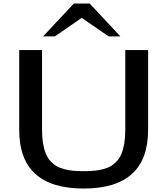

<svg xmlns="http://www.w3.org/2000/svg" viewBox="-20 -1063 956 1097"><path d="M401.9 -1043H492.2L668 -855H601.1L446.8 -960.9L293 -855H226.1ZM695.8 -776.9H826.2V-320.8Q826.2 14.2 458 14.2Q89.8 14.2 89.8 -320.8V-776.9H220.2V-320.8Q220.2 -277.8 225.8 -244.1Q231.4 -210.4 241.5 -185.8Q251.5 -161.1 267.6 -143.3Q283.7 -125.5 302.5 -114.3Q321.3 -103 346.9 -96.4Q372.6 -89.8 398.4 -87.4Q424.3 -85 458 -85Q491.7 -85 517.6 -87.4Q543.5 -89.8 569.1 -96.4Q594.7 -103 613.5 -114.3Q632.3 -125.5 648.4 -143.3Q664.6 -161.1 674.6 -185.8Q684.6 -210.4 690.2 -244.1Q695.8 -277.8 695.8 -320.8Z"/></svg>

Font: Sporting Grotesque
Style: Regular
Weight: 400
Designer: Lucas LE BIHAN
Foundry: Lucas LE BIHAN
Version: Version 2.001;PS 2.1;hotconv 1.0.88;makeotf.lib2.5.647800